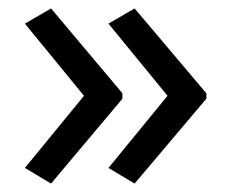

<svg xmlns="http://www.w3.org/2000/svg" viewBox="-20 -491 549 455"><path d="M469 -257 299 -56 237 -93 377 -264 237 -435 299 -471 469 -270ZM270 -257 101 -56 39 -93 179 -264 39 -435 101 -471 270 -270Z"/></svg>

Font: Noto Sans Takri
Style: Regular
Weight: 400
Designer: Monotype Design Team
Foundry: Monotype Imaging Inc.
Version: Version 2.003; ttfautohint (v1.8.4.7-5d5b)